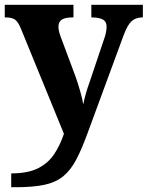

<svg xmlns="http://www.w3.org/2000/svg" viewBox="-20 -556 619 805"><path d="M27 171Q97 171 139.5 149.5Q182 128 207 90.5Q232 53 248 5L68 -435Q56 -465 42.5 -474Q29 -483 4 -483H0V-536H288V-483H284Q253 -483 239 -473.5Q225 -464 225 -444Q225 -435 227.5 -424.5Q230 -414 234 -403L296 -237Q307 -206 316.5 -172.5Q326 -139 329 -118Q334 -143 340.5 -165.5Q347 -188 354 -207L417 -394Q421 -404 424 -419Q427 -434 427 -443Q427 -465 412.5 -473.5Q398 -482 368 -483H363V-536H579V-483H575Q547 -482 530.5 -466Q514 -450 499 -410L348 0Q323 69 299.5 113.5Q276 158 244.5 183.5Q213 209 165.5 219Q118 229 44 229H27Z"/></svg>

Font: Noto Serif
Style: Bold
Weight: 700
Designer: Monotype Design Team
Foundry: Monotype Imaging Inc.
Version: Version 2.014